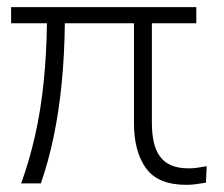

<svg xmlns="http://www.w3.org/2000/svg" viewBox="-20 -512 625 536"><path d="M500 4Q421 4 387.5 -42.5Q354 -89 354 -168V-447H161Q160 -357 152 -277.5Q144 -198 129.5 -129Q115 -60 94 0H39Q62 -63 78 -134Q94 -205 102 -283.5Q110 -362 111 -447H11V-492H528V-447H404V-168Q404 -140 409 -116.5Q414 -93 426 -76Q438 -59 458 -50.5Q478 -42 507 -42Q518 -42 529.5 -43.5Q541 -45 557 -48L555 -2Q537 1 524.5 2.5Q512 4 500 4Z"/></svg>

Font: Nunito Sans 7pt ExtraLight
Style: Regular
Weight: 250
Designer: Vernon Adams
Foundry: Vernon Adams
Version: Version 3.101;gftools[0.9.27]